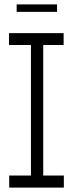

<svg xmlns="http://www.w3.org/2000/svg" viewBox="-20 -855 332 875"><path d="M121 0V-650L169 -704H177V-55L129 0ZM22 0V-55H121V0ZM129 0 177 -55H271V0ZM21 -650V-704H169L121 -650ZM177 -650V-704H270V-650ZM56 -801V-835H240V-801Z"/></svg>

Font: Foldit Light
Style: Regular
Weight: 300
Version: Version 1.003